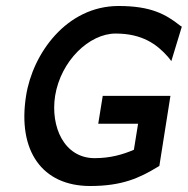

<svg xmlns="http://www.w3.org/2000/svg" viewBox="-20 -610 627 641"><path d="M67 -290C38 -106 121 11 281 11C388 11 446 -16 507 -53L512 -56L549 -290H323L308 -197H441L427 -110C390 -94 348 -82 296 -82C194 -82 148 -187 164 -290C183 -407 278 -498 366 -498C455 -498 504 -462 541 -420L552 -406L587 -521L582 -524C533 -563 483 -590 376 -590C202 -590 89 -431 67 -290Z"/></svg>

Font: Charger Sport
Style: BdObl
Weight: 700
Designer: Jasper
Foundry: Cannot Into Space Fonts
Version: Version 1.1